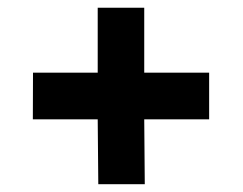

<svg xmlns="http://www.w3.org/2000/svg" viewBox="-20 -474 626 494"><path d="M231.4 -454.1H351.1V-287.1H518.1V-167H351.1L352.5 0H232.9L231.4 -167H64.5L64.9 -287.1H231.4Z"/></svg>

Font: XB Zar
Style: Bold Italic
Weight: 700
Italic angle: -12°
Designer: Behnam
Foundry: Irmug
Version: Version 8.005 2009